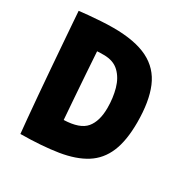

<svg xmlns="http://www.w3.org/2000/svg" viewBox="-157 -794 912 941"><g transform="rotate(30 299.5 -323.0)"><path d="M83.5 16Q80.5 -11.5 75.5 -66.8Q70.5 -122 64.5 -192Q58.5 -262 52.8 -335.8Q47 -409.5 42 -475.5Q37 -541.5 33.5 -588.2Q30 -635 29 -649.5Q49 -652 81.2 -655Q113.5 -658 149.8 -660.2Q186 -662.5 218.5 -662.5Q341.5 -662.5 414.5 -626Q487.5 -589.5 519.5 -513.5Q551.5 -437.5 551.5 -319Q551.5 -216 524 -150.8Q496.5 -85.5 439.5 -49.5Q382.5 -13.5 294 0.8Q205.5 15 83.5 16ZM233 -149.5Q322.5 -152.5 356 -192.5Q389.5 -232.5 389.5 -308Q389.5 -364 375.8 -413.5Q362 -463 330.2 -493.5Q298.5 -524 244 -524Q235 -524 224.5 -523.8Q214 -523.5 206.5 -523Q210 -468 214.5 -402.5Q219 -337 223.8 -271.2Q228.5 -205.5 233 -149.5Z"/></g></svg>

Font: Grandstander
Style: Bold
Weight: 700
Designer: Tyler Finck
Foundry: Etcetera Type Co
Version: Version 1.200; ttfautohint (v1.8.3)